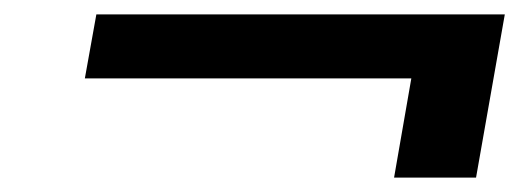

<svg xmlns="http://www.w3.org/2000/svg" viewBox="-20 -455 722 267"><path d="M682 -435 642 -208H528L552 -346H98L114 -435Z"/></svg>

Font: Fz Poppins Med
Style: Italic
Weight: 500
Italic angle: -10°
Designer: Ninad Kale (Devanagari), Jonny Pinhorn (Latin)
Foundry: Indian Type Foundry
Version: Vit hóa bi Vntype.Com & FontZin.Com